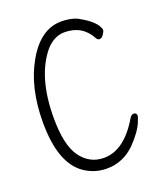

<svg xmlns="http://www.w3.org/2000/svg" viewBox="-134 -799 769 903"><g transform="rotate(-20 250.0 -348.0)"><path d="M246 14Q187 14 138 -18Q36 -84 36 -293Q36 -468 106 -589Q176 -710 279 -710Q323 -710 356 -696Q420 -662 442 -628Q451 -612 451 -605Q451 -598 441.5 -584Q432 -570 421 -570Q411 -570 406 -580Q365 -657 276 -657Q224 -657 182 -610Q91 -500 91 -295Q91 -158 135 -98Q179 -38 250 -38Q352 -38 431 -172Q440 -186 450 -186Q466 -186 466 -170Q466 -167 458 -146Q442 -102 389 -47Q328 14 246 14Z"/></g></svg>

Font: LXGW WenKai Mono TC Light
Style: Regular
Weight: 300
Designer: LXGW / Fontworks Inc.
Foundry: LXGW / Fontworks Inc.
Version: Version 1.330